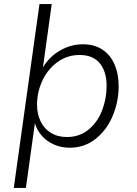

<svg xmlns="http://www.w3.org/2000/svg" viewBox="-20 -717 671 941"><path d="M173.5 -697H233.5L190.5 -386.5Q222.5 -440 275.2 -470Q328 -500 386.5 -500Q442.5 -500 481.8 -474Q521 -448 541.2 -401.5Q561.5 -355 561.5 -294.5Q561.5 -219 532.5 -149.5Q503.5 -80 448.8 -36.5Q394 7 321.5 7Q281 7 246 -8Q211 -23 186.2 -50.2Q161.5 -77.5 151 -113.5L107 204H47.5ZM307.5 -45.5Q370 -45.5 414 -81.8Q458 -118 480.2 -175.5Q502.5 -233 502.5 -296Q502.5 -366.5 469 -407Q435.5 -447.5 370.5 -447.5Q309 -447.5 261.2 -412.5Q213.5 -377.5 187.5 -321.2Q161.5 -265 161.5 -204.5Q161.5 -158.5 179 -122.2Q196.5 -86 229.5 -65.8Q262.5 -45.5 307.5 -45.5Z"/></svg>

Font: HK Grotesk Light
Style: Italic
Weight: 300
Italic angle: -16°
Designer: Alfredo Marco Pradil
Foundry: Hanken Design Co.
Version: Version 3.001